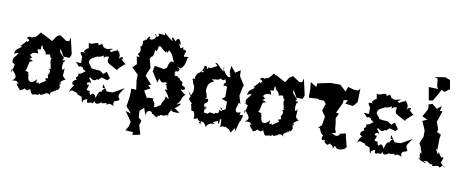

<svg xmlns="http://www.w3.org/2000/svg" viewBox="-80 -1167 4230 1752"><g transform="rotate(10 2034.5 -290.5)"><path d="M530 -414C518 -463 507 -513 496 -563L487 -526L458 -524L450 -531L396 -567L363 -546L334 -500L236 -552C238 -520 236 -565 217 -557C171 -493 168 -511 150 -507C161 -478 124 -527 103 -487C159 -466 100 -462 108 -439C104 -472 124 -476 58 -406C35 -446 52 -390 76 -406C31 -364 22 -381 10 -325C60 -347 55 -348 39 -318C15 -291 -8 -268 25 -234L5 -250C0 -266 68 -192 38 -242C18 -147 5 -132 16 -186C75 -125 74 -111 32 -82C70 -93 115 -72 67 -91C119 -55 97 -65 81 -64C99 -20 143 -1 115 -5C140 -10 173 -33 151 -34C209 -5 182 -23 213 -33C244 46 241 -7 296 7C251 9 321 13 301 -31C297 37 355 -28 355 -11C333 -9 380 -43 403 -6C383 -57 442 -34 451 -84C450 -30 401 -61 462 -69C489 -109 465 -82 470 -150C444 -131 483 -160 481 -121C452 -145 501 -170 516 -175C468 -212 492 -204 488 -277L475 -257C480 -256 452 -252 469 -331C452 -353 468 -304 482 -346C423 -340 482 -355 462 -371C410 -429 425 -401 421 -447L460 -378L517 -377L526 -398ZM265 -414C257 -428 293 -395 291 -391C297 -384 299 -354 301 -370C363 -395 330 -328 359 -346C334 -317 372 -272 358 -260L390 -252C350 -279 357 -196 350 -248C386 -213 336 -193 352 -175C370 -142 305 -170 343 -136C328 -121 314 -122 271 -84C293 -75 275 -100 282 -107C242 -88 261 -113 258 -133C214 -78 170 -88 174 -174C167 -140 181 -181 155 -163C197 -184 148 -184 138 -195C155 -200 156 -281 170 -282L194 -290C145 -318 138 -283 178 -319C197 -298 144 -369 147 -326C157 -331 165 -381 228 -365C205 -429 220 -397 220 -405C273 -403 228 -417 252 -449Z M807 -223 836 -251 893 -235 912 -258 873 -311 845 -285 811 -310C793 -310 733 -316 730 -318C716 -345 727 -321 697 -364C693 -403 723 -411 761 -431C719 -430 773 -412 770 -458C745 -438 763 -415 822 -452C822 -408 821 -454 871 -449C842 -374 919 -381 885 -384L964 -341L967 -354L1024 -407C1058 -400 997 -418 980 -464C999 -419 1017 -501 957 -447C980 -482 942 -522 927 -532C961 -515 928 -528 881 -493C865 -509 856 -505 895 -525C847 -528 858 -501 803 -528C799 -560 758 -552 796 -555C760 -546 763 -521 750 -555C698 -548 709 -531 665 -542C673 -518 670 -502 675 -493C667 -499 607 -446 653 -452C639 -440 577 -471 628 -407V-348C553 -347 576 -365 614 -313C614 -313 660 -332 656 -288C663 -309 658 -289 714 -259C699 -289 689 -289 648 -256C621 -242 615 -255 620 -261C637 -200 583 -227 615 -191C587 -188 551 -135 620 -135C619 -154 584 -134 563 -64C592 -111 603 -75 646 -73C624 -61 671 -55 687 -46C693 -8 702 15 706 -1C693 -22 748 -36 742 -35C738 19 751 -10 801 -10C776 -15 793 16 809 -29C817 -7 832 6 878 -31C871 -26 874 -11 914 -30C896 -27 943 -31 918 -8C958 -47 957 -16 996 -15C985 -5 963 -63 1014 -66C1044 -79 1027 -89 1020 -100C1009 -130 1032 -149 1062 -192L961 -135L904 -133L861 -194V-159C917 -160 847 -147 860 -122C820 -131 825 -60 807 -59C816 -75 781 -113 768 -78C766 -72 747 -83 751 -112C696 -110 733 -129 734 -164C686 -159 730 -212 754 -178C729 -242 716 -204 732 -236C786 -183 801 -247 800 -229Z M1385 10C1412 48 1382 -15 1419 6C1413 -27 1449 17 1502 -32C1463 11 1519 -14 1485 -4C1481 -5 1494 -40 1518 -77C1505 -50 1554 -54 1590 -54C1589 -58 1534 -102 1537 -88C1599 -131 1607 -160 1548 -125C1602 -176 1574 -191 1614 -226C1623 -225 1561 -261 1568 -272C1591 -259 1613 -285 1600 -286C1600 -315 1556 -286 1572 -337C1515 -363 1557 -372 1518 -372C1533 -395 1457 -371 1495 -400C1465 -410 1506 -412 1486 -438C1511 -397 1549 -461 1495 -466C1512 -475 1559 -435 1530 -460C1541 -460 1572 -492 1576 -561C1600 -577 1581 -574 1524 -565C1560 -554 1525 -564 1556 -621C1518 -651 1526 -605 1523 -654C1482 -616 1502 -664 1467 -685C1481 -670 1457 -691 1496 -669C1483 -722 1460 -738 1443 -693C1402 -741 1394 -728 1420 -689C1388 -707 1395 -704 1332 -755C1352 -710 1332 -745 1268 -733C1314 -729 1257 -675 1250 -730C1279 -714 1250 -658 1203 -673C1224 -700 1192 -708 1180 -657C1172 -679 1160 -636 1151 -649C1157 -605 1146 -597 1145 -598C1120 -576 1160 -584 1134 -528C1108 -510 1139 -523 1143 -493L1118 -498L1132 -427L1096 -390L1156 -334L1153 -263L1155 -282L1166 -195L1119 -198L1121 -170L1118 -117L1105 -33L1156 26L1106 12L1167 100L1158 145L1133 186H1139L1204 190L1203 217L1274 201L1249 116L1262 74L1233 51L1229 -13L1266 -45C1269 -45 1270 -27 1292 23C1285 -39 1344 -36 1346 -6C1346 -6 1403 5 1360 40ZM1454 -204C1480 -152 1479 -155 1444 -182C1428 -149 1447 -129 1446 -162C1396 -104 1412 -75 1428 -110C1366 -69 1382 -74 1352 -67C1363 -126 1316 -119 1338 -144C1281 -146 1281 -144 1277 -134L1239 -202L1292 -231L1267 -255L1292 -265L1229 -336L1238 -363L1260 -413L1238 -499L1257 -524C1265 -503 1276 -581 1274 -591C1293 -541 1300 -621 1299 -622C1331 -624 1300 -632 1372 -577C1394 -624 1363 -614 1385 -575C1412 -625 1397 -591 1411 -594C1450 -548 1429 -563 1462 -502C1419 -514 1436 -495 1423 -492C1401 -447 1424 -440 1371 -423C1370 -445 1381 -419 1373 -428L1295 -440L1285 -388L1345 -294L1356 -333C1395 -280 1392 -317 1435 -306C1395 -267 1457 -288 1440 -286C1413 -262 1476 -234 1425 -247C1454 -199 1425 -250 1422 -243Z M1859 -538C1874 -551 1804 -500 1781 -508C1769 -514 1814 -529 1764 -491C1760 -472 1786 -530 1741 -519C1754 -491 1705 -466 1744 -470C1741 -436 1723 -484 1714 -454C1676 -436 1663 -386 1690 -380C1646 -406 1656 -363 1660 -375C1663 -340 1695 -289 1681 -349C1679 -267 1696 -297 1667 -230L1638 -272C1649 -236 1668 -224 1663 -216C1632 -186 1710 -164 1680 -151C1704 -93 1725 -95 1688 -142C1692 -67 1704 -106 1717 -92C1750 -27 1701 -13 1752 -33C1787 -42 1743 -27 1798 -8C1791 29 1826 31 1780 -2C1812 -32 1840 0 1853 37C1845 40 1853 -23 1932 -10C1893 -27 1905 -24 1951 -46C1949 -13 1970 -5 1965 -63C1998 -65 2000 -86 1980 -87C1973 -49 1989 -7 1974 10C2022 -25 2014 18 2022 -6C2048 7 2063 7 2082 39C2128 -28 2112 -12 2119 27L2148 -79L2154 -82L2168 -136C2118 -136 2135 -112 2140 -159C2076 -131 2100 -194 2090 -176L2110 -244L2126 -230L2103 -306L2119 -384L2126 -406L2125 -407L2077 -483L2075 -537L2028 -506L1984 -561L1978 -507L1994 -458C1951 -446 1930 -514 1913 -523C1946 -539 1892 -549 1926 -497C1877 -522 1863 -572 1834 -563ZM1966 -373 1978 -363V-271L1949 -251L2001 -232L2000 -161C1980 -154 1971 -133 1949 -171C1977 -170 1980 -117 1945 -149C1949 -84 1897 -128 1917 -116C1903 -82 1865 -135 1845 -89C1850 -105 1815 -84 1810 -106C1809 -143 1826 -188 1824 -128C1776 -184 1813 -181 1828 -201C1834 -258 1810 -201 1798 -236L1813 -227C1811 -253 1794 -310 1798 -274C1780 -356 1835 -376 1798 -345C1802 -354 1822 -387 1852 -390C1827 -424 1809 -410 1851 -411C1871 -423 1884 -403 1906 -431C1937 -411 1951 -422 1947 -440C1976 -375 1950 -423 1943 -370Z M2689 -414C2677 -463 2666 -513 2655 -563L2646 -526L2617 -524L2609 -531L2555 -567L2522 -546L2493 -500L2395 -552C2397 -520 2395 -565 2376 -557C2330 -493 2327 -511 2309 -507C2320 -478 2283 -527 2262 -487C2318 -466 2259 -462 2267 -439C2263 -472 2283 -476 2217 -406C2194 -446 2211 -390 2235 -406C2190 -364 2181 -381 2169 -325C2219 -347 2214 -348 2198 -318C2174 -291 2151 -268 2184 -234L2164 -250C2159 -266 2227 -192 2197 -242C2177 -147 2164 -132 2175 -186C2234 -125 2233 -111 2191 -82C2229 -93 2274 -72 2226 -91C2278 -55 2256 -65 2240 -64C2258 -20 2302 -1 2274 -5C2299 -10 2332 -33 2310 -34C2368 -5 2341 -23 2372 -33C2403 46 2400 -7 2455 7C2410 9 2480 13 2460 -31C2456 37 2514 -28 2514 -11C2492 -9 2539 -43 2562 -6C2542 -57 2601 -34 2610 -84C2609 -30 2560 -61 2621 -69C2648 -109 2624 -82 2629 -150C2603 -131 2642 -160 2640 -121C2611 -145 2660 -170 2675 -175C2627 -212 2651 -204 2647 -277L2634 -257C2639 -256 2611 -252 2628 -331C2611 -353 2627 -304 2641 -346C2582 -340 2641 -355 2621 -371C2569 -429 2584 -401 2580 -447L2619 -378L2676 -377L2685 -398ZM2424 -414C2416 -428 2452 -395 2450 -391C2456 -384 2458 -354 2460 -370C2522 -395 2489 -328 2518 -346C2493 -317 2531 -272 2517 -260L2549 -252C2509 -279 2516 -196 2509 -248C2545 -213 2495 -193 2511 -175C2529 -142 2464 -170 2502 -136C2487 -121 2473 -122 2430 -84C2452 -75 2434 -100 2441 -107C2401 -88 2420 -113 2417 -133C2373 -78 2329 -88 2333 -174C2326 -140 2340 -181 2314 -163C2356 -184 2307 -184 2297 -195C2314 -200 2315 -281 2329 -282L2353 -290C2304 -318 2297 -283 2337 -319C2356 -298 2303 -369 2306 -326C2316 -331 2324 -381 2387 -365C2364 -429 2379 -397 2379 -405C2432 -403 2387 -417 2411 -449Z M3032 10C3037 -27 3057 19 3068 17C3087 24 3146 10 3148 -17L3128 -93L3119 -136C3065 -124 3049 -113 3072 -128C3044 -70 3005 -115 2992 -115C3046 -131 3027 -122 3016 -159L3012 -206L3004 -258L3026 -302L2998 -306L3045 -404L3046 -432L3086 -436L3067 -402L3141 -394L3176 -436V-442L3179 -561L3162 -540L3120 -542L3067 -557L3050 -512L2992 -565H2930L2896 -564L2783 -540L2780 -506L2723 -542L2729 -479V-405L2736 -398L2814 -403L2827 -395H2927L2864 -405L2892 -368L2870 -304L2905 -253L2892 -172L2859 -141C2895 -153 2870 -115 2914 -83C2929 -85 2908 -78 2910 -52C2911 -29 2948 -40 2962 -57C2912 -28 2961 -6 2973 -5C2962 12 3008 -36 2986 -22C2990 -17 3050 3 3012 38Z M3475 -223 3504 -251 3561 -235 3580 -258 3541 -311 3513 -285 3479 -310C3461 -310 3401 -316 3398 -318C3384 -345 3395 -321 3365 -364C3361 -403 3391 -411 3429 -431C3387 -430 3441 -412 3438 -458C3413 -438 3431 -415 3490 -452C3490 -408 3489 -454 3539 -449C3510 -374 3587 -381 3553 -384L3632 -341L3635 -354L3692 -407C3726 -400 3665 -418 3648 -464C3667 -419 3685 -501 3625 -447C3648 -482 3610 -522 3595 -532C3629 -515 3596 -528 3549 -493C3533 -509 3524 -505 3563 -525C3515 -528 3526 -501 3471 -528C3467 -560 3426 -552 3464 -555C3428 -546 3431 -521 3418 -555C3366 -548 3377 -531 3333 -542C3341 -518 3338 -502 3343 -493C3335 -499 3275 -446 3321 -452C3307 -440 3245 -471 3296 -407V-348C3221 -347 3244 -365 3282 -313C3282 -313 3328 -332 3324 -288C3331 -309 3326 -289 3382 -259C3367 -289 3357 -289 3316 -256C3289 -242 3283 -255 3288 -261C3305 -200 3251 -227 3283 -191C3255 -188 3219 -135 3288 -135C3287 -154 3252 -134 3231 -64C3260 -111 3271 -75 3314 -73C3292 -61 3339 -55 3355 -46C3361 -8 3370 15 3374 -1C3361 -22 3416 -36 3410 -35C3406 19 3419 -10 3469 -10C3444 -15 3461 16 3477 -29C3485 -7 3500 6 3546 -31C3539 -26 3542 -11 3582 -30C3564 -27 3611 -31 3586 -8C3626 -47 3625 -16 3664 -15C3653 -5 3631 -63 3682 -66C3712 -79 3695 -89 3688 -100C3677 -130 3700 -149 3730 -192L3629 -135L3572 -133L3529 -194V-159C3585 -160 3515 -147 3528 -122C3488 -131 3493 -60 3475 -59C3484 -75 3449 -113 3436 -78C3434 -72 3415 -83 3419 -112C3364 -110 3401 -129 3402 -164C3354 -159 3398 -212 3422 -178C3397 -242 3384 -204 3400 -236C3454 -183 3469 -247 3468 -229Z M3948 5C3926 45 4003 -9 4011 21C4028 28 4037 -28 4064 22L4019 -23L4036 -75L4013 -72L3962 -143C4004 -100 3965 -85 3970 -108C3956 -141 3939 -144 3967 -133L3969 -238L3975 -275L3937 -292L3942 -320L3911 -405L3913 -368L3953 -487H3929L3939 -534L3898 -500L3851 -539L3818 -528L3820 -484L3780 -411L3829 -388L3787 -369L3821 -291L3823 -280V-231L3796 -165L3822 -114C3766 -133 3832 -133 3830 -66C3822 -102 3793 -80 3822 -84C3802 -23 3861 -11 3801 -36C3824 -18 3869 20 3883 -16C3879 27 3854 -8 3867 -10C3910 -26 3892 -1 3933 7ZM3858 -772 3865 -704 3877 -681 3791 -684 3812 -564 3849 -569 3890 -639 3910 -679 3941 -665 3985 -698 3971 -780 3924 -798 3916 -797 3829 -782Z"/></g></svg>

Font: Asimov Aggro
Style: Condensed
Weight: 500
Designer: Google
Version: Version 2.000980; 2014